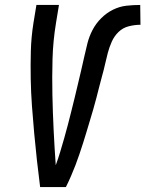

<svg xmlns="http://www.w3.org/2000/svg" viewBox="-20 -755 587 775"><path d="M142 0Q135 -54 129 -108.5Q123 -163 118 -217.5Q113 -272 109 -327Q105 -382 104 -437.5Q103 -493 104.5 -549Q106 -605 115 -662L127 -735H218L206 -662Q194 -589 192 -516.5Q190 -444 191.5 -372.5Q193 -301 196.5 -230Q200 -159 205 -88Q215 -115 223 -142Q231 -169 239 -196.5Q247 -224 254 -251.5Q261 -279 268 -306.5Q275 -334 281.5 -361Q288 -388 294.5 -415.5Q301 -443 307.5 -470.5Q314 -498 320 -525.5Q326 -553 333 -580.5Q340 -608 353.5 -634Q367 -660 388.5 -681.5Q410 -703 436.5 -716Q463 -729 491 -732Q519 -735 546 -735L547 -655Q524 -655 500 -649Q476 -643 458.5 -626Q441 -609 431 -586.5Q421 -564 415 -541Q409 -518 404 -495.5Q399 -473 392.5 -450Q386 -427 380.5 -404.5Q375 -382 369 -359.5Q363 -337 356.5 -314Q350 -291 343 -268.5Q336 -246 329.5 -223.5Q323 -201 315.5 -178Q308 -155 300.5 -132.5Q293 -110 284.5 -88Q276 -66 266.5 -44Q257 -22 246 0Z"/></svg>

Font: Iosevka Curly Medium
Style: Italic
Weight: 500
Italic angle: -9°
Monospace: yes
Designer: Belleve Invis
Foundry: Belleve Invis
Version: Version 22.1.2; ttfautohint (v1.8.4)